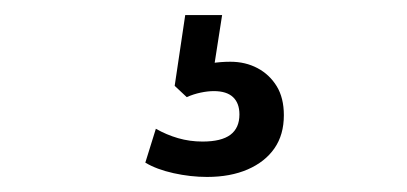

<svg xmlns="http://www.w3.org/2000/svg" viewBox="-20 -40 540 255"><path d="M255 195Q233 195 210.5 190Q188 185 173 176L187 131Q201 139 216.5 143.5Q232 148 249 148Q274 148 286 139Q298 130 298 112Q298 97 289.5 89Q281 81 264 81Q256 81 246.5 83Q237 85 228 89L212 74L226 -20H275L263 57L240 50Q248 46 260.5 44Q273 42 286 42Q306 42 322 50.5Q338 59 347.5 74.5Q357 90 357 113Q357 139 344.5 157Q332 175 309 185Q286 195 255 195Z"/></svg>

Font: Nunito Sans 10pt Condensed Medium
Style: Regular
Weight: 500
Width: 3
Designer: Vernon Adams
Foundry: Vernon Adams
Version: Version 3.101;gftools[0.9.27]